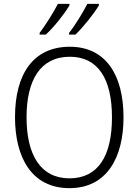

<svg xmlns="http://www.w3.org/2000/svg" viewBox="-20 -1061 721 998"><path d="M494 -1033V-1041H434C414 -1001 371 -930 339 -890V-881H372C413 -920 471 -993 494 -1033ZM341 -1033V-1041H281C260 -1000 218 -932 186 -890V-881H218C262 -921 318 -993 341 -1033ZM622 -451C622 -671 530 -818 343 -818C155 -818 58 -679 58 -452C58 -242 145 -83 341 -83C534 -83 622 -240 622 -451ZM118 -451C118 -645 190 -766 343 -766C489 -766 562 -652 562 -451C562 -253 492 -134 341 -134C191 -134 118 -256 118 -451Z"/></svg>

Font: Noto Sans Kannada UI SemiCondensed Light
Style: Regular
Weight: 300
Width: 4
Designer: Jelle Bosma - Monotype Design Team
Foundry: Monotype Imaging Inc.
Version: Version 2.005